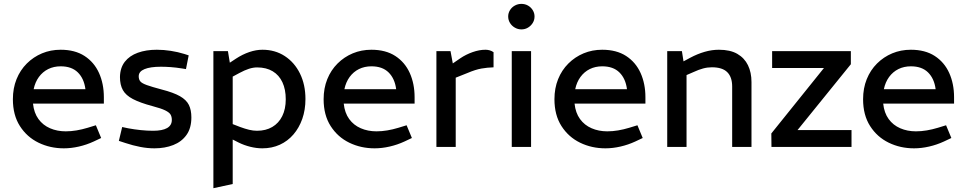

<svg xmlns="http://www.w3.org/2000/svg" viewBox="-20 -772 5073 1009"><path d="M315.6 7.5Q243.5 7.5 182.5 -22.1Q121.6 -51.7 84.7 -109.4Q47.7 -167.1 47.7 -250.6Q47.7 -308.2 66.9 -355.9Q86.1 -403.5 120.9 -438.2Q155.7 -472.8 200.9 -491.7Q246.2 -510.6 298.7 -510.6Q373.9 -510.6 424.4 -477.8Q474.9 -444.9 500.4 -388.4Q525.8 -331.8 525.8 -261.1V-227.5H153.4Q158.5 -178.7 182.1 -146.4Q205.6 -114.1 242.9 -98Q280.2 -81.8 325.3 -81.8Q353.4 -81.8 382.4 -86.7Q411.3 -91.6 440.7 -100.5L483.8 -113.7L511.6 -46.8L472.6 -28.4Q435 -11 394.6 -1.8Q354.2 7.5 315.6 7.5ZM156.9 -303.4H428.9Q421.7 -359.3 389.1 -391.4Q356.6 -423.5 299 -423.5Q262.7 -423.5 233.5 -409.1Q204.3 -394.6 184.4 -367.5Q164.6 -340.4 156.9 -303.4Z M791.9 7.5Q755.3 7.5 717.1 0.1Q678.9 -7.2 639.2 -20.4L604.6 -31.7L622.1 -104.5L653.6 -97.8Q687 -91.6 720.3 -88.2Q753.7 -84.8 784.6 -84.8Q833.1 -84.8 858 -99Q883 -113.2 883 -141.7Q883 -158.5 876.3 -169.9Q869.6 -181.3 848.4 -191.8Q827.2 -202.3 782.2 -214.1Q715.9 -231.8 678.4 -251.5Q640.9 -271.2 625.7 -298.7Q610.4 -326.2 610.4 -367.1Q611.2 -415.6 635.9 -447.4Q660.7 -479.2 704.3 -494.9Q747.8 -510.6 804.2 -510.6Q840.4 -510.6 877.5 -504.8Q914.7 -499 948.6 -488.5L971.6 -481L957.3 -408.9L936.8 -412.2Q903.7 -417.5 876.2 -419.4Q848.7 -421.3 825.4 -421.3Q770.2 -421.3 739.6 -408.8Q709 -396.3 709 -371.3Q709 -354.2 717.5 -344.2Q725.9 -334.1 751.9 -324.8Q777.9 -315.4 829.9 -301.6Q892.2 -285.6 925.8 -266.4Q959.4 -247.2 972.6 -220.6Q985.7 -193.9 985.7 -155Q985.7 -98.8 960.1 -62.9Q934.5 -27 890.6 -9.8Q846.7 7.5 791.9 7.5Z M1101.4 217V-503.2H1177.8L1187.8 -442.5L1219.6 -463.5Q1254.6 -486.4 1290.3 -498.5Q1325.9 -510.6 1359.2 -510.6Q1425.6 -510.6 1476.6 -477.3Q1527.7 -443.9 1556.4 -385.6Q1585.2 -327.2 1585.2 -251.6Q1585.2 -194.7 1568.6 -147.3Q1551.9 -100 1522 -65.3Q1492.1 -30.5 1450.6 -11.5Q1409.1 7.5 1358.5 7.5Q1328.1 7.5 1295.4 -0.6Q1262.7 -8.7 1234.3 -22.8L1202.9 -38.7V195ZM1330.6 -84.8Q1376.9 -84.8 1410.8 -104.7Q1444.8 -124.6 1463.2 -161.8Q1481.7 -198.9 1481.7 -250.3Q1481.7 -302 1464.2 -339.6Q1446.8 -377.1 1413.2 -397.4Q1379.5 -417.7 1331.3 -417.7Q1310.6 -417.7 1288 -410.4Q1265.3 -403.1 1237.6 -388.1L1202.9 -369.4V-119.8L1241.2 -104.9Q1267.5 -95.2 1289.1 -90Q1310.6 -84.8 1330.6 -84.8Z M1948.6 7.5Q1876.5 7.5 1815.5 -22.1Q1754.6 -51.7 1717.7 -109.4Q1680.7 -167.1 1680.7 -250.6Q1680.7 -308.2 1699.9 -355.9Q1719.1 -403.5 1753.9 -438.2Q1788.7 -472.8 1833.9 -491.7Q1879.2 -510.6 1931.7 -510.6Q2006.9 -510.6 2057.4 -477.8Q2107.9 -444.9 2133.4 -388.4Q2158.8 -331.8 2158.8 -261.1V-227.5H1786.4Q1791.5 -178.7 1815.1 -146.4Q1838.6 -114.1 1875.9 -98Q1913.2 -81.8 1958.3 -81.8Q1986.4 -81.8 2015.4 -86.7Q2044.3 -91.6 2073.7 -100.5L2116.8 -113.7L2144.6 -46.8L2105.6 -28.4Q2068 -11 2027.6 -1.8Q1987.2 7.5 1948.6 7.5ZM1789.9 -303.4H2061.9Q2054.7 -359.3 2022.1 -391.4Q1989.6 -423.5 1932 -423.5Q1895.7 -423.5 1866.5 -409.1Q1837.3 -394.6 1817.4 -367.5Q1797.6 -340.4 1789.9 -303.4Z M2273.4 0V-503.2H2347.6L2359.6 -438.7L2398.9 -465.7Q2429 -486 2464.1 -498.3Q2499.3 -510.6 2531.2 -510.6Q2541.9 -510.6 2552.7 -507.7Q2563.5 -504.7 2573.7 -497.8V-418.2Q2540.6 -417.2 2509.4 -411.7Q2478.2 -406.1 2436.6 -388.4L2374.9 -363.8V0Z M2669.4 0V-503.2H2770.9V0ZM2720 -617.5Q2701.5 -617.5 2685.4 -626.9Q2669.3 -636.2 2660 -651.6Q2650.6 -666.9 2650.6 -685.5Q2650.6 -703.3 2660 -718.5Q2669.3 -733.8 2685.4 -742.7Q2701.5 -751.6 2720 -751.6Q2739.3 -751.6 2754.8 -742.7Q2770.3 -733.8 2779.7 -718.5Q2789.1 -703.2 2789.1 -685.4Q2789.1 -666.8 2779.7 -651.5Q2770.3 -636.3 2754.8 -626.9Q2739.3 -617.5 2720 -617.5Z M3161.6 7.5Q3089.5 7.5 3028.5 -22.1Q2967.6 -51.7 2930.7 -109.4Q2893.7 -167.1 2893.7 -250.6Q2893.7 -308.2 2912.9 -355.9Q2932.1 -403.5 2966.9 -438.2Q3001.7 -472.8 3046.9 -491.7Q3092.2 -510.6 3144.7 -510.6Q3219.9 -510.6 3270.4 -477.8Q3320.9 -444.9 3346.4 -388.4Q3371.8 -331.8 3371.8 -261.1V-227.5H2999.4Q3004.5 -178.7 3028.1 -146.4Q3051.6 -114.1 3088.9 -98Q3126.2 -81.8 3171.3 -81.8Q3199.4 -81.8 3228.4 -86.7Q3257.3 -91.6 3286.7 -100.5L3329.8 -113.7L3357.6 -46.8L3318.6 -28.4Q3281 -11 3240.6 -1.8Q3200.2 7.5 3161.6 7.5ZM3002.9 -303.4H3274.9Q3267.7 -359.3 3235.1 -391.4Q3202.6 -423.5 3145 -423.5Q3108.7 -423.5 3079.5 -409.1Q3050.3 -394.6 3030.4 -367.5Q3010.6 -340.4 3002.9 -303.4Z M3486.4 0V-503.2H3563.6L3572 -449.5L3607.4 -468.6Q3645 -488.6 3682.8 -499.6Q3720.6 -510.6 3757.9 -510.6Q3817.1 -510.6 3854.7 -489Q3892.2 -467.3 3910.7 -429.3Q3929.2 -391.2 3929.2 -341.1V0H3827.7V-317.4Q3827.7 -367 3801.9 -392.7Q3776.2 -418.4 3721.1 -418.4Q3697.7 -418.4 3674.9 -412.2Q3652.2 -406.1 3625.8 -393.9L3587.9 -377.5V0Z M4034.2 0 4033.5 -70.7 4310 -414.6H4037.7V-503.2H4451.4V-434.5L4171.3 -88.6H4454.9V0Z M4783.6 7.5Q4711.5 7.5 4650.5 -22.1Q4589.6 -51.7 4552.7 -109.4Q4515.7 -167.1 4515.7 -250.6Q4515.7 -308.2 4534.9 -355.9Q4554.1 -403.5 4588.9 -438.2Q4623.7 -472.8 4668.9 -491.7Q4714.2 -510.6 4766.7 -510.6Q4841.9 -510.6 4892.4 -477.8Q4942.9 -444.9 4968.4 -388.4Q4993.8 -331.8 4993.8 -261.1V-227.5H4621.4Q4626.5 -178.7 4650.1 -146.4Q4673.6 -114.1 4710.9 -98Q4748.2 -81.8 4793.3 -81.8Q4821.4 -81.8 4850.4 -86.7Q4879.3 -91.6 4908.7 -100.5L4951.8 -113.7L4979.6 -46.8L4940.6 -28.4Q4903 -11 4862.6 -1.8Q4822.2 7.5 4783.6 7.5ZM4624.9 -303.4H4896.9Q4889.7 -359.3 4857.1 -391.4Q4824.6 -423.5 4767 -423.5Q4730.7 -423.5 4701.5 -409.1Q4672.3 -394.6 4652.4 -367.5Q4632.6 -340.4 4624.9 -303.4Z"/></svg>

Font: REM Medium
Style: Regular
Weight: 500
Designer: Octavio Pardo
Foundry: Ashler Design
Version: Version 1.005;gftools[0.9.28]